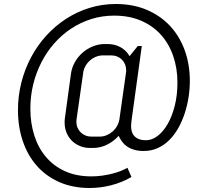

<svg xmlns="http://www.w3.org/2000/svg" viewBox="-20 -730 1039 960"><path d="M637.2 -124Q630.4 -75.2 649.7 -52Q668.9 -28.8 710 -28.8Q739.7 -28.8 768.1 -50.3Q796.4 -71.8 818.4 -110.1Q840.3 -148.4 853.8 -201.4Q867.2 -254.4 867.2 -316.9Q867.2 -388.7 845.9 -450.2Q824.7 -511.7 784.4 -556.4Q744.1 -601.1 685.3 -626.5Q626.5 -651.9 550.8 -651.9Q490.7 -651.9 436.5 -634.8Q382.3 -617.7 335.7 -586.9Q289.1 -556.2 251.5 -513.4Q213.9 -470.7 187.3 -418.9Q160.6 -367.2 146.2 -308.6Q131.8 -250 131.8 -187Q131.8 -115.2 151.4 -53.2Q170.9 8.8 209.5 54.4Q248 100.1 304.9 126Q361.8 151.9 437 151.9Q464.4 151.9 490.5 148.2Q516.6 144.5 540 138.7Q563.5 132.8 583.3 125Q603 117.2 617.2 108.9L637.2 154.8Q613.8 168.9 587.4 179.4Q561 189.9 533.9 196.8Q506.8 203.6 480.2 206.8Q453.6 210 429.2 210Q342.8 210 275.9 180.2Q209 150.4 163.3 98.1Q117.7 45.9 93.8 -25.1Q69.8 -96.2 69.8 -179.2Q69.8 -250.5 86.9 -317.6Q104 -384.8 135.5 -443.8Q167 -502.9 211.4 -551.8Q255.9 -600.6 310.1 -635.7Q364.3 -670.9 427.2 -690.4Q490.2 -710 559.1 -710Q645.5 -710 714.1 -680.7Q782.7 -651.4 830.6 -599.9Q878.4 -548.3 903.8 -478Q929.2 -407.7 929.2 -325.2Q929.2 -285.6 922.9 -244.4Q916.5 -203.1 903.8 -164.1Q891.1 -125 872.1 -90.8Q853 -56.6 827.4 -30.8Q801.8 -4.9 769.5 10Q737.3 24.9 698.2 24.9Q671.4 24.9 651.4 19Q631.3 13.2 616.5 3.2Q601.6 -6.8 591.1 -20.8Q580.6 -34.7 573.2 -50.8Q548.3 -22.9 515.1 -6.6Q481.9 9.8 444.8 9.8H430.2Q402.3 9.8 379.2 0Q356 -9.8 339.1 -26.6Q322.3 -43.5 312.7 -66.4Q303.2 -89.4 303.2 -116.2Q303.2 -121.6 303.2 -126.7Q303.2 -131.8 304.2 -137.2L335 -362.8Q339.4 -393.1 354.7 -419.9Q370.1 -446.8 393.1 -466.8Q416 -486.8 444.6 -498.3Q473.1 -509.8 502.9 -509.8H518.1Q554.7 -509.8 583.5 -493.4Q612.3 -477.1 627.9 -449.2L668.9 -500H689ZM362.8 -133.8Q362.8 -130.9 362.3 -127.9Q361.8 -125 361.8 -122.1Q361.8 -106 367.4 -92.3Q373 -78.6 383.3 -68.4Q393.6 -58.1 407.5 -52.5Q421.4 -46.9 438 -46.9H478Q496.1 -46.9 512.7 -53.7Q529.3 -60.5 542.7 -72.3Q556.2 -84 565.2 -99.9Q574.2 -115.7 577.1 -133.8L609.9 -366.2Q610.8 -369.1 610.8 -372.6Q610.8 -376 610.8 -378.9Q610.8 -394.5 605.2 -408.2Q599.6 -421.9 589.6 -431.9Q579.6 -441.9 565.7 -447.5Q551.8 -453.1 535.2 -453.1H495.1Q477.1 -453.1 460.2 -446.3Q443.4 -439.5 429.9 -427.7Q416.5 -416 407.5 -400.1Q398.4 -384.3 396 -366.2Z"/></svg>

Font: Abel
Style: Regular
Weight: 400
Designer: Matthew Desmond
Foundry: Matthew Desmond
Version: Version 1.002